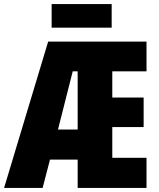

<svg xmlns="http://www.w3.org/2000/svg" viewBox="-26 -917 774 937"><path d="M226 -897V-782H519V-897ZM329 -569H353V-285H257ZM689 -147H522V-297H675V-441H522V-569H689V-714H209L-6 0H182L218 -138H353V0H689Z"/></svg>

Font: Noto Sans Display Condensed Black
Style: Regular
Weight: 900
Width: 3
Designer: Monotype Design team
Foundry: Monotype Imaging Inc.
Version: 1.000